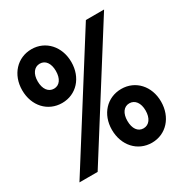

<svg xmlns="http://www.w3.org/2000/svg" viewBox="-167 -839 934 978"><g transform="rotate(-30 300.0 -350.0)"><path d="M26 0H133L575 -700H468ZM153 -394C236 -394 297 -460 297 -552C297 -643 236 -710 153 -710C69 -710 8 -643 8 -552C8 -460 69 -394 153 -394ZM153 -478C120 -478 99 -507 99 -552C99 -596 120 -625 153 -625C186 -625 206 -596 206 -552C206 -507 186 -478 153 -478ZM448 10C531 10 592 -57 592 -149C592 -240 531 -306 448 -306C364 -306 303 -240 303 -149C303 -57 364 10 448 10ZM447 -75C414 -75 394 -104 394 -149C394 -193 414 -222 447 -222C480 -222 501 -193 501 -149C501 -104 480 -75 447 -75Z"/></g></svg>

Font: CommitMono
Style: 600Regular
Weight: 600
Monospace: yes
Designer: Eigil Nikolajsen
Foundry: Eigil Nikolajsen
Version: Version 1.143